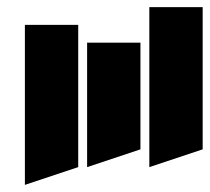

<svg xmlns="http://www.w3.org/2000/svg" viewBox="-20 -570 590 540"><path d="M400 -550H550V-150L400 -100ZM50 -500H200V-100L50 -50ZM225 -450H375V-150L225 -100Z"/></svg>

Font: SOV_Meka
Style: Book
Weight: 400
Version: Version 1.00